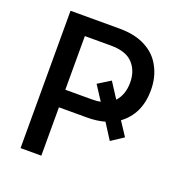

<svg xmlns="http://www.w3.org/2000/svg" viewBox="-131 -841 905 955"><g transform="rotate(20 322.0 -363.5)"><path d="M481 -696Q537 -666 564 -612Q592 -560 592 -492Q592 -430 570 -382Q547 -333 503 -301L551 -228L486 -185L433 -268Q391 -256 340 -256H191V0H81V-727H340Q425 -727 481 -696ZM473 -435Q482 -461 482 -492Q482 -554 446 -593Q410 -633 328 -633H191V-349H330Q358 -349 377 -353L327 -430L393 -471L446 -389Q464 -409 473 -435Z"/></g></svg>

Font: Sinter Medium
Style: Regular
Weight: 500
Foundry: Adobe & rsms
Version: Version 1.000